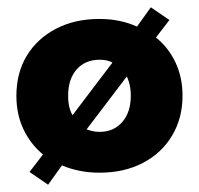

<svg xmlns="http://www.w3.org/2000/svg" viewBox="-20 -464 546 527"><path d="M112 43 61 8 98 -40Q64 -68 44.5 -109Q25 -150 25 -201Q25 -264 53.5 -311Q82 -358 133.5 -385Q185 -412 253 -412Q310 -412 356 -391L394 -444L445 -409L408 -361Q442 -334 461.5 -293Q481 -252 481 -201Q481 -140 452.5 -92Q424 -44 372.5 -17Q321 10 253 10Q225 10 199.5 5Q174 0 150 -10ZM158 -120 312 -323 303 -284Q293 -291 281.5 -295.5Q270 -300 253 -300Q214 -300 190.5 -273.5Q167 -247 167 -201Q167 -180 172 -164Q177 -148 190 -130ZM253 -102Q292 -102 315.5 -129Q339 -156 339 -201Q339 -222 334 -238.5Q329 -255 323 -262L347 -279L195 -79L210 -112Q219 -108 230 -105Q241 -102 253 -102Z"/></svg>

Font: Rokkitt SemiBold ExtraBold
Style: Regular
Weight: 800
Version: Version 3.103